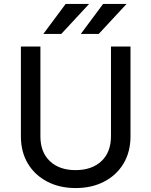

<svg xmlns="http://www.w3.org/2000/svg" viewBox="-20 -942 768 974"><path d="M185 -706V-250Q185 -170 233 -124.5Q281 -79 363 -79Q446 -79 494.5 -124.5Q543 -170 543 -252V-706H642V-250Q642 -172 607 -113Q572 -54 509 -21Q446 12 364 12Q282 12 219 -21Q156 -54 121 -113Q86 -172 86 -250V-706ZM432 -922 291 -770H200L313 -922ZM622 -922 481 -770H390L503 -922Z"/></svg>

Font: Museo Sans Medium
Style: Regular
Weight: 500
Designer: Jos Buivenga
Foundry: Jos Buivenga & Rosetta Type Foundry (extension, remastering)
Version: Version 3.600;PS 1.000;hotconv 1.0.88;makeotf.lib2.5.647800;